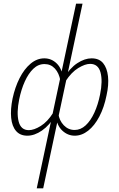

<svg xmlns="http://www.w3.org/2000/svg" viewBox="-20 -731 644 1040"><path d="M179 289 392 -711H427L214 289ZM128 4Q89 4 67 -21.5Q45 -47 40.5 -92.5Q36 -138 48 -197Q61 -258 86 -307.5Q111 -357 145.5 -386Q180 -415 220 -415Q259 -415 287.5 -387Q316 -359 321 -308L307 -294Q300 -335 277.5 -359.5Q255 -384 221 -384Q187 -384 160.5 -358.5Q134 -333 114.5 -290Q95 -247 84 -193Q69 -120 81 -73Q93 -26 136 -26Q164 -26 200.5 -48.5Q237 -71 268 -120L281 -107Q248 -52 207.5 -24Q167 4 128 4ZM385 4Q347 4 317.5 -23.5Q288 -51 282 -103L296 -116Q301 -78 325.5 -52.5Q350 -27 384 -27Q417 -27 444 -52Q471 -77 491 -120.5Q511 -164 522 -219Q537 -292 524.5 -338.5Q512 -385 468 -385Q441 -385 404 -362.5Q367 -340 335 -291L322 -304Q359 -363 399 -389Q439 -415 476 -415Q517 -415 538.5 -389Q560 -363 565 -317.5Q570 -272 557 -214Q544 -149 518 -99.5Q492 -50 457.5 -23Q423 4 385 4Z"/></svg>

Font: Ysabeau Office ExtraLight
Style: Italic
Weight: 250
Italic angle: -12°
Designer: Christian Thalmann (Catharsis Fonts)
Version: Version 2.001;gftools[0.9.30]; featfreeze: tnum,lnum,ss02